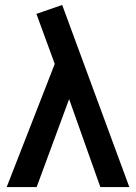

<svg xmlns="http://www.w3.org/2000/svg" viewBox="-20 -755 549 775"><path d="M385 0 259 -355 128 0H7L201 -497L127 -699L231 -735L502 0Z"/></svg>

Font: Radio Canada Medium
Style: Regular
Weight: 500
Designer: Charles Daoud, Etienne Aubert Bonn, Alexandre Saumier Demers, Jacques Le Bailly
Foundry: Radio-Canada
Version: Version 2.104; ttfautohint (v1.8.4.7-5d5b);gftools[0.9.28.de